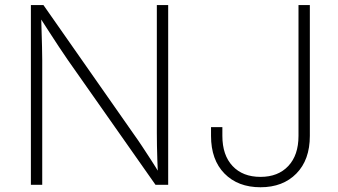

<svg xmlns="http://www.w3.org/2000/svg" viewBox="-20 -748 1368 777"><path d="M105 0V-727.5H155.8L522 -204.1Q538.6 -181.2 555.9 -154.8Q573.2 -128.4 591.8 -99.9Q610.4 -71.3 628.4 -41H619.1Q617.7 -71.8 616.7 -101.3Q615.7 -130.9 615.2 -158.4Q614.7 -186 614.7 -210.4V-727.5H660.6V0H609.4L254.4 -505.4Q235.8 -532.2 218 -559.3Q200.2 -586.4 180.2 -617.2Q160.2 -647.9 136.2 -685.5H146.5Q147.5 -650.4 148.4 -618.2Q149.4 -585.9 150.1 -557.6Q150.9 -529.3 150.9 -505.9V0ZM1034.2 9.8Q942.9 9.8 888.4 -45.7Q834 -101.1 834 -198.2V-233.4H879.9V-198.2Q879.9 -120.1 921.1 -76.2Q962.4 -32.2 1034.2 -32.2Q1105.5 -32.2 1146.7 -76.2Q1188 -120.1 1188 -198.2V-727.5H1233.9V-198.2Q1233.9 -101.1 1179.4 -45.7Q1125 9.8 1034.2 9.8Z"/></svg>

Font: Inter ExtraLight
Style: Regular
Weight: 250
Designer: Rasmus Andersson
Foundry: rsms
Version: Version 4.001;git-66647c0bb